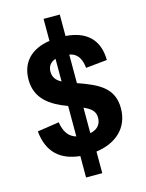

<svg xmlns="http://www.w3.org/2000/svg" viewBox="-147 -966 914 1202"><g transform="rotate(-15 310.0 -365.0)"><path d="M435 -514 573 -528C571.5 -662 494 -730.5 362 -740V-879H257V-736.5C135.5 -718 67.5 -647.5 67.5 -534.5C67.5 -411 157 -352 264.5 -312.5V-115C216 -129 191 -167 181 -229L40 -208C53 -68.5 133 -2.5 257 10V149H362V9C491.5 -8.5 580 -86.5 580 -214C580 -345 487 -390.5 354.5 -436.5V-622C402 -612.5 427.5 -581 435 -514ZM213 -548C213 -582 229.5 -606.5 264.5 -618V-471.5C232 -488.5 213 -511 213 -548ZM354.5 -112V-277.5C405.5 -254.5 426.5 -232.5 426.5 -193.5C426.5 -155.5 407 -122.5 354.5 -112Z"/></g></svg>

Font: Monaspace Neon
Style: Bold
Weight: 700
Designer: Riley Cran & the Lettermatic Team
Foundry: Lettermatic
Version: Version 1.200 (Monaspace Neon)